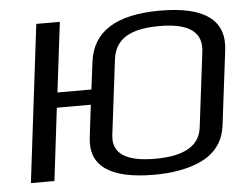

<svg xmlns="http://www.w3.org/2000/svg" viewBox="-49 -718 990 788"><g transform="rotate(-5 446.0 -324.5)"><path d="M145 0 181 -299H321L305 -166C290 -49 374 10 555 10C589 10 620 8 649 3C747 -13 838 -54 852 -166L890 -474C905 -597 821 -659 637 -659C456 -659 358 -597 343 -473L329 -361H189L224 -649H127L48 0ZM631 -596C751 -596 806 -556 796 -476L758 -167C749 -92 685 -55 565 -55C445 -55 389 -92 398 -167L436 -476C448 -574 533 -596 631 -596Z"/></g></svg>

Font: Gamestation Display
Style: Italic
Weight: 400
Designer: Jonas Hecksher
Foundry: Jonas Hecksher, Playtypeª, e-types AS
Version: Version 1.003